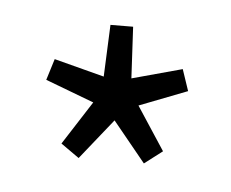

<svg xmlns="http://www.w3.org/2000/svg" viewBox="-50 -775 561 467"><g transform="rotate(-10 231.0 -541.0)"><path d="M321.5 -389 270.5 -368 218.5 -483.5 116.5 -408.5 81.5 -450.5 175 -535.5 72 -609.5 101 -655.5 211 -593 249 -714 302.5 -700 276.5 -577 403.5 -577.5 407 -522.5 282 -509Z"/></g></svg>

Font: Newsreader Caption
Style: Regular
Weight: 400
Designer: Hugues Gentile
Foundry: Production Type
Version: Version 1.001